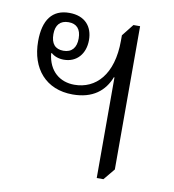

<svg xmlns="http://www.w3.org/2000/svg" viewBox="-68 -616 617 681"><g transform="rotate(10 240.5 -275.0)"><path d="M325 5H349L383 -36V-552H359L325 -509V-490C325 -367 266 -307 189 -307C138 -307 96 -338 89 -402L91 -404C102 -394 118 -388 137 -388C183 -388 213 -422 213 -472C213 -520 185 -555 128 -555C67 -555 36 -514 36 -437C36 -338 93 -272 189 -272C261 -272 303 -306 323 -358L325 -357ZM130 -419C100 -419 85 -437 85 -471C85 -504 101 -522 131 -522C160 -522 176 -505 176 -471C176 -438 160 -419 130 -419Z"/></g></svg>

Font: Noto Serif Thai SemiCondensed Light
Style: Regular
Weight: 300
Width: 4
Designer: Monotype Design Team
Foundry: Monotype Imaging Inc.
Version: Version 2.002